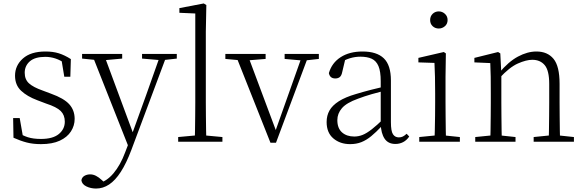

<svg xmlns="http://www.w3.org/2000/svg" viewBox="-20 -820 3377 1111"><path d="M217 14Q171 14 134.5 4.5Q98 -5 58 -23L56 -137H94L115 -17L83 -18V-54Q110 -36 141 -26Q172 -16 217 -16Q286 -16 320.5 -44.5Q355 -73 355 -116Q355 -154 331.5 -177.5Q308 -201 246 -221L196 -240Q137 -262 102 -295Q67 -328 67 -382Q67 -441 112.5 -481.5Q158 -522 243 -522Q287 -522 320.5 -511.5Q354 -501 390 -478L387 -376H352L334 -485L361 -483V-450Q330 -472 301 -481.5Q272 -491 242 -491Q182 -491 152.5 -465Q123 -439 123 -399Q123 -360 148 -337.5Q173 -315 227 -296L275 -278Q350 -251 381 -216.5Q412 -182 412 -132Q412 -93 390.5 -59.5Q369 -26 326 -6Q283 14 217 14Z M536 271Q505 271 479.5 258.5Q454 246 451 223Q454 206 468.5 197.5Q483 189 502 189Q519 189 535.5 197.5Q552 206 568 221L596 246L566 259L546 242Q596 231 636.5 183Q677 135 704 62L732 -11L735 -19L825 -268L910 -508H948L740 48Q711 125 679 174.5Q647 224 611.5 247.5Q576 271 536 271ZM729 43 511 -508H580L752 -44L758 -30ZM455 -481V-508H687V-481L577 -471H553ZM802 -481V-508H1003V-481L922 -472H908Z M1011 0V-27L1130 -38H1149L1267 -27V0ZM1107 0Q1108 -30 1108.5 -69Q1109 -108 1109.5 -149.5Q1110 -191 1110 -226V-742L1018 -746V-773L1159 -800L1174 -791L1171 -637V-226Q1171 -191 1171.5 -149.5Q1172 -108 1172.5 -69Q1173 -30 1174 0Z M1545 6 1341 -508H1411L1583 -48H1568L1573 -60L1732 -508H1769L1577 6ZM1284 -479V-508H1517V-479L1406 -470H1383ZM1627 -479V-508H1825V-479L1744 -470H1728Z M2006 14Q1948 14 1909 -19Q1870 -52 1870 -114Q1870 -151 1886.5 -180.5Q1903 -210 1940.5 -234Q1978 -258 2040 -276Q2083 -289 2127.5 -300.5Q2172 -312 2212 -321V-297Q2172 -287 2130.5 -275Q2089 -263 2052 -249Q1985 -225 1958.5 -194Q1932 -163 1932 -125Q1932 -78 1959 -54Q1986 -30 2030 -30Q2055 -30 2078.5 -39.5Q2102 -49 2131.5 -72Q2161 -95 2201 -134L2207 -89H2188Q2156 -55 2128 -32Q2100 -9 2071 2.5Q2042 14 2006 14ZM2268 13Q2226 13 2205.5 -17.5Q2185 -48 2183 -102V-106V-350Q2183 -407 2170 -437.5Q2157 -468 2131 -480Q2105 -492 2065 -492Q2035 -492 2005 -483Q1975 -474 1943 -454L1979 -482L1960 -402Q1956 -382 1946 -374Q1936 -366 1920 -366Q1889 -366 1883 -397Q1900 -456 1951 -489Q2002 -522 2078 -522Q2160 -522 2201 -482.5Q2242 -443 2242 -354V-113Q2242 -61 2254 -43Q2266 -25 2288 -25Q2301 -25 2311 -30Q2321 -35 2333 -46L2348 -30Q2333 -8 2312.5 2.5Q2292 13 2268 13Z M2406 0V-27L2517 -38H2536L2641 -27V0ZM2494 0Q2495 -24 2496 -64.5Q2497 -105 2497.5 -149Q2498 -193 2498 -226V-281Q2498 -332 2497 -375Q2496 -418 2494 -456L2401 -459V-485L2548 -519L2560 -511L2558 -377V-226Q2558 -193 2558.5 -149Q2559 -105 2559.5 -64.5Q2560 -24 2561 0ZM2519 -655Q2498 -655 2483.5 -668.5Q2469 -682 2469 -704Q2469 -726 2483.5 -740Q2498 -754 2519 -754Q2539 -754 2554.5 -740Q2570 -726 2570 -704Q2570 -682 2554.5 -668.5Q2539 -655 2519 -655Z M2730 0V-27L2840 -38H2860L2963 -27V0ZM2817 0Q2818 -24 2818.5 -64.5Q2819 -105 2819.5 -149Q2820 -193 2820 -226V-281Q2820 -333 2819.5 -375.5Q2819 -418 2817 -455L2725 -459V-485L2862 -519L2875 -511L2881 -393V-392V-226Q2881 -193 2881.5 -149Q2882 -105 2882.5 -64.5Q2883 -24 2884 0ZM3068 0V-27L3177 -38H3198L3301 -27V0ZM3155 0Q3156 -24 3156.5 -64Q3157 -104 3157.5 -148Q3158 -192 3158 -226V-334Q3158 -412 3132 -443Q3106 -474 3060 -474Q3025 -474 2976.5 -452.5Q2928 -431 2870 -368L2860 -398H2868Q2922 -463 2977 -492.5Q3032 -522 3084 -522Q3148 -522 3183 -479.5Q3218 -437 3218 -335V-226Q3218 -192 3218.5 -148Q3219 -104 3219.5 -64Q3220 -24 3221 0Z"/></svg>

Font: Noto Serif KR ExtraLight ExtraLight
Style: Regular
Weight: 250
Version: Version 2.003-H1;hotconv 1.1.1;makeotfexe 2.6.0